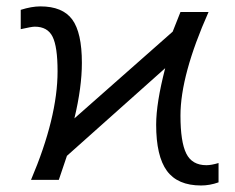

<svg xmlns="http://www.w3.org/2000/svg" viewBox="-20 -563 736 601"><path d="M44.9 -471.7V-532.2Q79.1 -543 106.4 -543Q175.8 -543 206.1 -502Q236.3 -460.9 236.3 -366.2Q236.3 -290 212.9 -192.4L520.5 -463.9L544.9 -525.4H632.8Q544.9 -328.1 544.9 -201.2Q544.9 -119.1 563 -82.5Q581.1 -45.9 626 -45.9Q641.6 -45.9 664.1 -52.7V7.8Q636.7 17.6 609.4 17.6Q536.1 17.6 502.4 -28.3Q468.8 -74.2 468.8 -172.9Q468.8 -240.2 497.1 -349.6L189.5 -75.2L164.1 0H77.1Q160.2 -195.3 160.2 -339.8Q160.2 -417 144.5 -448.2Q128.9 -479.5 88.9 -479.5Q79.1 -479.5 44.9 -471.7Z"/></svg>

Font: Gothic A1
Style: Regular
Weight: 400
Designer: HanYang I&C Co.,Ltd.
Foundry: HanYang I&C Co.,Ltd.
Version: Version 2.50